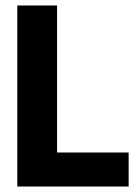

<svg xmlns="http://www.w3.org/2000/svg" viewBox="-20 -680 497 700"><path d="M43 0V-660H188V-124H449V0Z"/></svg>

Font: Bricolage Grotesque 96pt Bricolage Grotesque 48pt Regular
Style: Bold
Weight: 700
Designer: Mathieu Triay
Foundry: Atelier Triay
Version: Version 1.001; ttfautohint (v1.8.4.7-5d5b);gftools[0.9.33.de